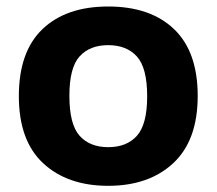

<svg xmlns="http://www.w3.org/2000/svg" viewBox="-20 -576 684 606"><path d="M321.5 10.5Q193 10.5 116.2 -60.8Q39.5 -132 39.5 -272.5Q39.5 -413 114.2 -484.2Q189 -555.5 321.5 -555.5Q454.5 -555.5 529.2 -484.2Q604 -413 604 -273Q604 -133 527 -61.2Q450 10.5 321.5 10.5ZM321.5 -111.5Q380 -111.5 412.2 -147.5Q444.5 -183.5 444.5 -272Q444.5 -362 412 -397.8Q379.5 -433.5 321.5 -433.5Q263.5 -433.5 231.2 -398Q199 -362.5 199 -273.5Q199 -183.5 231.2 -147.5Q263.5 -111.5 321.5 -111.5Z"/></svg>

Font: Encode Sans Semi Expanded
Style: Bold
Weight: 700
Width: 6
Designer: Multiple Designers
Foundry: Impallari Type
Version: Version 3.000; ttfautohint (v1.8.3) -l 8 -r 50 -G 200 -x 14 